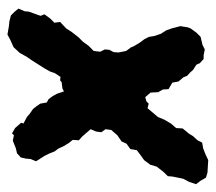

<svg xmlns="http://www.w3.org/2000/svg" viewBox="-54 -500 566 503"><g transform="rotate(-90 228.5 -249.0)"><path d="M27 12 14 8 6 -6 -3 -18 3 -36 11 -51 13 -60 17 -80 18 -92 29 -103 43 -121 48 -138 60 -154 70 -161 86 -173 89 -190 103 -200 109 -213 125 -224 139 -240 141 -255 133 -266 135 -280 141 -294 129 -308 122 -316 112 -325 113 -341 105 -351 97 -364 90 -379 83 -388 77 -403 71 -415 57 -437 63 -452 64 -464 67 -477 78 -487 91 -490 111 -498 125 -495 130 -500 144 -492 158 -476 156 -470 173 -461 181 -454 194 -445 201 -436 208 -426 211 -409 220 -404 228 -393 234 -382 240 -364 248 -368 264 -370 269 -374 278 -373 288 -388 292 -400 301 -416 310 -430 322 -449 331 -462 341 -480 356 -496 376 -505 389 -512 412 -508 423 -507 439 -503 449 -493 457 -483 450 -467 449 -456 444 -442 438 -425 442 -415 431 -400 420 -389 422 -374 405 -358 396 -344 382 -326 370 -314 360 -300 346 -286 344 -269 350 -257 349 -245 343 -234 342 -221 346 -201 355 -189 359 -180 368 -165 377 -153 383 -141 385 -128 391 -110 400 -96 405 -82 411 -59 408 -40 405 -32 394 -17 383 -6 362 -1 350 5 335 2H325L314 -8L310 -17L296 -26L290 -33L281 -41L277 -51L266 -64L263 -80L246 -90L245 -105L238 -117L237 -137L225 -151L214 -148L208 -142L196 -145L180 -126L173 -118L166 -101L156 -84L144 -70L143 -53L129 -36L123 -26L112 -14L106 -2L90 1L75 7L60 14Z"/></g></svg>

Font: Winky Rough SemiBold
Style: Italic
Weight: 600
Italic angle: -8.97852°
Designer: Simon Atzbach
Foundry: typofactur
Version: Version 1.206; ttfautohint (v1.8.4.7-5d5b)